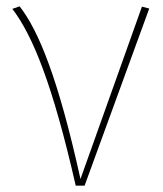

<svg xmlns="http://www.w3.org/2000/svg" viewBox="-20 -586 515 606"><path d="M42 -566 19 -558C83 -474 146 -321 219 0H247L451 -559L428 -565L234 -21C164 -338 102 -489 42 -566Z"/></svg>

Font: Glow Sans SC Normal Thin
Style: Regular
Weight: 100
Designer: Ryoko NISHIZUKA (kana, bopomofo & ideographs); Paul D. Hunt (Latin, Greek & Cyrillic); Sandoll Communications, Soo-young
Version: Version 0.93